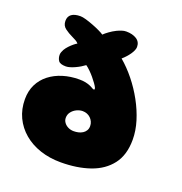

<svg xmlns="http://www.w3.org/2000/svg" viewBox="-122 -747 841 886"><g transform="rotate(20 298.0 -304.5)"><path d="M270.5 31.5Q216 31.5 169.5 16Q123 0.5 88.8 -28.5Q54.5 -57.5 35.5 -97.5Q16.5 -137.5 16.5 -186.5Q16.5 -227 32.2 -258.8Q48 -290.5 76.2 -312.5Q104.5 -334.5 141.8 -346Q179 -357.5 221.5 -357.5Q239.5 -357.5 252.5 -354.8Q265.5 -352 275 -348Q284.5 -344 291.5 -339.5Q297 -336.5 300 -336.5Q303.5 -336.5 303.5 -340.5Q303.5 -343 302 -346.5Q298.5 -354 290.5 -365.2Q282.5 -376.5 272 -389Q261.5 -401.5 250.2 -412.5Q239 -423.5 229 -430.5Q220.5 -424 209.2 -417.2Q198 -410.5 186 -405Q174 -399.5 162.5 -396Q151 -392.5 142 -392.5Q113.5 -392.5 105.2 -404.8Q97 -417 97 -433.5Q97 -440 99.5 -446.8Q102 -453.5 105.5 -460Q112 -471 121.5 -481Q131 -491 140.5 -498.8Q150 -506.5 156.5 -510Q151.5 -516.5 142.5 -521.5Q133.5 -526.5 123 -531.5Q103.5 -540.5 86 -553.5Q68.5 -566.5 68.5 -589.5Q68.5 -611.5 83.5 -622.5Q98.5 -633.5 127 -633.5Q137.5 -633.5 154.8 -628.5Q172 -623.5 191 -616.2Q210 -609 226.2 -601.2Q242.5 -593.5 250 -588Q258.5 -596.5 273.2 -607.2Q288 -618 305 -626.5Q316.5 -632 328 -635.8Q339.5 -639.5 349.5 -639.5Q380.5 -639.5 400.5 -626.8Q420.5 -614 420.5 -589Q420.5 -581.5 416.5 -572Q412.5 -562.5 405.8 -552.8Q399 -543 390.2 -533.2Q381.5 -523.5 371.5 -515Q407 -485 438.8 -445.5Q470.5 -406 495 -361.2Q519.5 -316.5 533.8 -270.2Q548 -224 548 -180Q548 -105 512.2 -58.5Q476.5 -12 413.8 9.8Q351 31.5 270.5 31.5ZM278 -124Q289.5 -124 300.8 -126.5Q312 -129 321.2 -134.8Q330.5 -140.5 336.2 -149.8Q342 -159 342 -172Q342 -183.5 337.5 -193.2Q333 -203 325.5 -210.2Q318 -217.5 308 -221.5Q298 -225.5 286.5 -225.5Q272 -225.5 257.2 -218.5Q242.5 -211.5 232.8 -199Q223 -186.5 223 -170Q223 -157 230.8 -146.5Q238.5 -136 251 -130Q263.5 -124 278 -124Z"/></g></svg>

Font: Gluten Thin Black
Style: Regular
Weight: 900
Version: Version 1.300